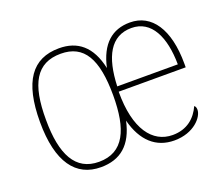

<svg xmlns="http://www.w3.org/2000/svg" viewBox="-96 -686 982 840"><g transform="rotate(-20 395.0 -266.0)"><path d="M243 10C334 10 392 -38 415 -144C441 -43 500 10 585 10C677 10 725 -49 725 -82C725 -93 722 -98 717 -102C695 -53 654 -15 586 -15C493 -15 427 -99 428 -274H740V-291C740 -452 678 -542 577 -542C494 -542 438 -494 415 -389C392 -496 333 -542 247 -542C122 -542 59 -455 59 -267C59 -79 127 10 243 10ZM243 -15C134 -15 87 -105 87 -267C86 -434 132 -517 246 -517C354 -517 400 -437 400 -267C400 -110 359 -15 243 -15ZM712 -298H430C435 -434 478 -517 575 -517C668 -517 711 -426 712 -298Z"/></g></svg>

Font: Noto Serif Thai SemiCondensed Thin
Style: Regular
Weight: 100
Width: 4
Designer: Monotype Design Team
Foundry: Monotype Imaging Inc.
Version: Version 2.002